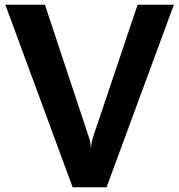

<svg xmlns="http://www.w3.org/2000/svg" viewBox="-20 -790 756 810"><path d="M286.5 0 2.5 -770H169.5L354.5 -212.5Q360 -197 361.5 -185.2Q363 -173.5 363.5 -165Q364.5 -173.5 366.2 -185.5Q368 -197.5 373 -213L560.5 -770H713.5L429.5 0Z"/></svg>

Font: Junction
Style: Bold
Weight: 700
Designer: Caroline Hadilaksono
Foundry: Caroline Hadilaksono, Tyler Finck, The League of Moveable Type
Version: Version 2.000; ttfautohint (v1.8.3)